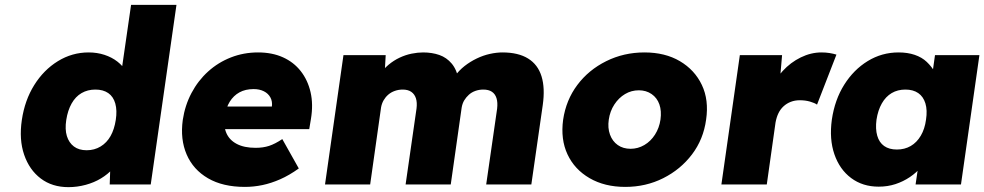

<svg xmlns="http://www.w3.org/2000/svg" viewBox="-20 -760 4055 791"><path d="M262 11Q195 11 148 -24.5Q101 -60 79.5 -122.5Q58 -185 70 -266Q82 -347 121 -409.5Q160 -472 218.5 -508Q277 -544 345 -544Q380 -544 410.5 -534Q441 -524 464 -506Q487 -488 501 -464Q515 -440 516 -413L471 -401L520 -740H707L601 0H432L436 -119L472 -112Q464 -86 444 -64Q424 -42 396 -25Q368 -8 333 1.5Q298 11 262 11ZM337 -141Q369 -141 394.5 -156.5Q420 -172 435.5 -199.5Q451 -227 457 -266Q463 -305 455 -333.5Q447 -362 426 -376.5Q405 -391 373 -391Q341 -391 316 -376.5Q291 -362 275 -333.5Q259 -305 253 -266Q247 -227 255.5 -199.5Q264 -172 284.5 -156.5Q305 -141 337 -141Z M989 10Q898 10 837 -25.5Q776 -61 749 -123.5Q722 -186 733 -266Q742 -326 769 -377Q796 -428 837.5 -465.5Q879 -503 931.5 -523.5Q984 -544 1043 -544Q1101 -544 1145.5 -524Q1190 -504 1219 -467Q1248 -430 1259.5 -380Q1271 -330 1261 -270L1254 -228H834L824 -321H1118L1097 -301L1100 -320Q1103 -342 1094 -358.5Q1085 -375 1067 -384Q1049 -393 1025 -393Q991 -393 966.5 -379.5Q942 -366 926.5 -341Q911 -316 906 -281Q900 -241 912.5 -212Q925 -183 955.5 -167Q986 -151 1033 -151Q1064 -151 1088.5 -159Q1113 -167 1143 -187L1211 -66Q1172 -38 1134.5 -21.5Q1097 -5 1061 2.5Q1025 10 989 10Z M1319 0 1395 -533H1569L1564 -445L1541 -449Q1559 -475 1580.5 -493Q1602 -511 1626.5 -522.5Q1651 -534 1676 -539Q1701 -544 1723 -544Q1760 -544 1790 -533.5Q1820 -523 1841 -498Q1862 -473 1871 -428L1842 -430L1852 -444Q1871 -470 1894 -488Q1917 -506 1944 -519Q1971 -532 1998.5 -538Q2026 -544 2050 -544Q2115 -544 2155.5 -519Q2196 -494 2211 -445.5Q2226 -397 2216 -327L2169 0H1983L2028 -312Q2031 -338 2025.5 -355.5Q2020 -373 2006.5 -382Q1993 -391 1971 -391Q1954 -391 1938.5 -385.5Q1923 -380 1911.5 -369.5Q1900 -359 1892.5 -346.5Q1885 -334 1882 -317L1837 0H1651L1696 -313Q1699 -338 1693.5 -355Q1688 -372 1674.5 -381.5Q1661 -391 1639 -391Q1622 -391 1606.5 -385.5Q1591 -380 1579.5 -370Q1568 -360 1560.5 -347Q1553 -334 1550 -318L1505 0Z M2556 10Q2471 10 2409 -26Q2347 -62 2318 -124Q2289 -186 2300 -267Q2312 -348 2358.5 -410Q2405 -472 2477.5 -508Q2550 -544 2635 -544Q2720 -544 2781 -508Q2842 -472 2871.5 -410Q2901 -348 2889 -267Q2878 -186 2831 -124Q2784 -62 2712.5 -26Q2641 10 2556 10ZM2578 -147Q2608 -147 2634.5 -162.5Q2661 -178 2678.5 -205.5Q2696 -233 2701 -267Q2706 -303 2696.5 -330Q2687 -357 2664.5 -372.5Q2642 -388 2612 -388Q2581 -388 2555 -372.5Q2529 -357 2511 -329.5Q2493 -302 2488 -267Q2483 -233 2493 -205.5Q2503 -178 2525 -162.5Q2547 -147 2578 -147Z M2952 0 3028 -533H3202L3187 -358L3152 -388Q3172 -432 3204.5 -467.5Q3237 -503 3279 -523.5Q3321 -544 3364 -544Q3382 -544 3397.5 -541.5Q3413 -539 3426 -535L3346 -329Q3336 -336 3317 -341.5Q3298 -347 3275 -347Q3255 -347 3238 -340.5Q3221 -334 3208 -322Q3195 -310 3187 -293.5Q3179 -277 3175 -255L3139 0Z M3600 9Q3534 9 3486.5 -26.5Q3439 -62 3417.5 -124.5Q3396 -187 3407 -267Q3419 -349 3458 -411Q3497 -473 3555 -508.5Q3613 -544 3682 -544Q3719 -544 3748.5 -534Q3778 -524 3798 -505Q3818 -486 3832 -462Q3846 -438 3853 -410L3815 -412L3832 -533H4015L3939 0H3752L3771 -130L3811 -128Q3798 -99 3777 -74Q3756 -49 3728.5 -30.5Q3701 -12 3669 -1.5Q3637 9 3600 9ZM3675 -144Q3707 -144 3732 -158.5Q3757 -173 3773.5 -201Q3790 -229 3795 -267Q3801 -306 3792.5 -334Q3784 -362 3763 -376.5Q3742 -391 3710 -391Q3678 -391 3653.5 -376.5Q3629 -362 3613 -334Q3597 -306 3591 -267Q3586 -229 3594 -201Q3602 -173 3622.5 -158.5Q3643 -144 3675 -144Z"/></svg>

Font: Lexend ExtBd
Style: Italic
Weight: 800
Italic angle: -8.13011°
Designer: Bonnie Shaver-Troup, Thomas Jockin
Foundry: Lexend
Version: Version 1.007